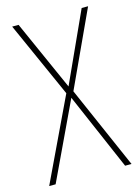

<svg xmlns="http://www.w3.org/2000/svg" viewBox="-110 -869 605 838"><g transform="rotate(-15 192.0 -450.0)"><path d="M378 -93H349L199 -440L35 -93H6L183 -465L30 -807H59L200 -491L344 -807H373L215 -465Z"/></g></svg>

Font: Noto Sans Telugu UI Condensed Thin
Style: Regular
Weight: 100
Width: 3
Designer: Jelle Bosma - Monotype Design Team
Foundry: Monotype Imaging Inc.
Version: Version 2.005; ttfautohint (v1.8.4.7-5d5b)